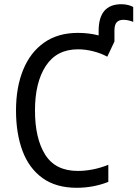

<svg xmlns="http://www.w3.org/2000/svg" viewBox="-20 -881 652 911"><path d="M344 10Q246 10 182 -36Q118 -82 87 -164.5Q56 -247 56 -357Q56 -467 90 -550Q124 -633 189.5 -679Q255 -725 350 -725Q401 -725 448 -713V-734Q448 -861 556 -861Q574 -861 588.5 -857Q603 -853 612 -848V-777Q606 -780 593 -783.5Q580 -787 565 -787Q545 -787 534 -775.5Q523 -764 523 -736V-684L489 -612Q460 -628 423 -637.5Q386 -647 350 -647Q249 -647 197.5 -568.5Q146 -490 146 -357Q146 -224 194.5 -147Q243 -70 349 -70Q421 -70 494 -99V-18Q423 10 344 10Z"/></svg>

Font: Noto Sans Mono SemiCondensed
Style: Regular
Weight: 400
Width: 4
Designer: Monotype Design Team
Foundry: Monotype Imaging Inc.
Version: Version 2.014